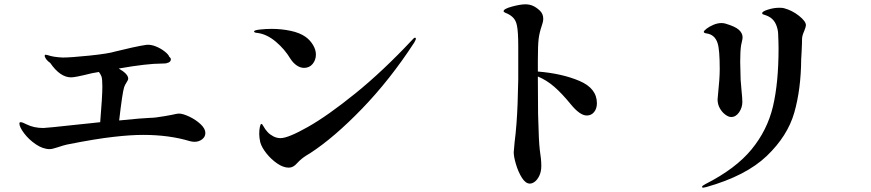

<svg xmlns="http://www.w3.org/2000/svg" viewBox="-20 -813 4040 891"><path d="M933 -196Q933 -178 918 -166.5Q903 -155 883 -155Q872 -155 861 -158Q765 -187 645 -187Q585 -187 508 -178Q425 -169 290 -142Q276 -139 246 -129Q222 -121 211 -121Q179 -121 146 -143.5Q113 -166 91.5 -195Q70 -224 70 -240Q70 -246 76 -246Q84 -246 103 -236Q137 -219 181 -219Q195 -219 341 -235Q368 -238 394.5 -240.5Q421 -243 445 -246Q455 -366 455 -411Q455 -446 451 -458Q446 -470 439 -479Q410 -475 368 -464Q360 -462 340 -458Q320 -454 310 -454Q259 -454 213 -521Q194 -534 188 -550Q186 -557 190 -559H192L202 -557Q227 -548 271 -546Q308 -546 395.5 -555Q483 -564 515 -574Q546 -582 591.5 -592Q637 -602 660 -605Q680 -607 703.5 -597.5Q727 -588 745 -573.5Q763 -559 765 -550Q773 -544 773 -537Q773 -532 768.5 -527Q764 -522 756 -521Q753 -518 730 -518Q662 -518 531 -495Q575 -470 575 -448Q575 -442 567 -430Q559 -418 556 -408Q548 -384 533 -254Q642 -265 675 -266Q699 -266 744 -274L777 -280Q803 -286 810 -286Q828 -286 858 -272Q888 -258 910.5 -237Q933 -216 933 -196Z M1328 -540Q1301 -585 1260 -619.5Q1219 -654 1176 -660Q1159 -661 1159 -667Q1159 -673 1186.5 -676Q1214 -679 1241 -679Q1286 -679 1328.5 -670Q1371 -661 1398 -642Q1419 -627 1432.5 -604.5Q1446 -582 1446 -560Q1446 -535 1431 -516.5Q1416 -498 1391 -498Q1374 -498 1357.5 -509Q1341 -520 1328 -540ZM1183 -191Q1183 -211 1186 -224.5Q1189 -238 1193 -238Q1197 -238 1203.5 -225.5Q1210 -213 1222 -200Q1232 -189 1248 -180.5Q1264 -172 1282 -172Q1317 -172 1409 -224Q1501 -276 1629 -379.5Q1757 -483 1892 -627Q1901 -638 1906 -638Q1910 -638 1910 -634Q1910 -630 1906.5 -623.5Q1903 -617 1902 -615Q1790 -443 1660 -308.5Q1530 -174 1419 -102Q1417 -101 1401 -91Q1390 -84 1380 -76Q1370 -68 1358 -55Q1341 -35 1320 -35Q1295 -35 1267 -54Q1239 -73 1217 -100.5Q1195 -128 1188 -152Q1183 -174 1183 -191Z M2750 -334Q2750 -309 2737 -293Q2724 -277 2703 -277Q2671 -277 2628 -330Q2588 -379 2552.5 -410Q2517 -441 2476 -458V-448Q2476 -338 2477 -285L2478 -254Q2480 -161 2485 -117Q2492 -74 2492 -43Q2492 -17 2483 2Q2474 21 2462 30Q2450 39 2439 39Q2419 39 2402 12Q2385 -15 2374.5 -50.5Q2364 -86 2364 -106Q2364 -114 2368 -152Q2373 -189 2377 -242Q2383 -321 2385 -445V-597Q2385 -666 2379 -694Q2375 -715 2364 -728Q2353 -741 2334 -750Q2331 -751 2326.5 -753Q2322 -755 2319.5 -757Q2317 -759 2317 -761Q2317 -772 2356 -782.5Q2395 -793 2418 -793Q2437 -793 2453 -786Q2469 -779 2486 -763Q2501 -748 2501 -726Q2501 -712 2494 -693Q2483 -661 2479.5 -631.5Q2476 -602 2476 -533V-481Q2588 -472 2669 -437.5Q2750 -403 2750 -334Z M3238 54Q3238 51 3242.5 48Q3247 45 3254 41Q3394 -30 3467.5 -119.5Q3541 -209 3567 -319Q3593 -429 3593 -589Q3593 -614 3591 -658Q3590 -678 3581.5 -698.5Q3573 -719 3556 -731Q3544 -739 3534 -742Q3524 -745 3520.5 -746.5Q3517 -748 3517 -752Q3517 -760 3544 -768.5Q3571 -777 3596 -777Q3612 -777 3618 -775Q3656 -765 3688 -739.5Q3720 -714 3720 -696Q3720 -689 3712 -669Q3702 -647 3702 -632Q3702 -611 3700 -573Q3698 -549 3698 -538Q3697 -399 3666 -290.5Q3635 -182 3538.5 -89.5Q3442 3 3258 55Q3243 58 3243 58Q3238 58 3238 54ZM3310 -352 3312 -374Q3320 -449 3320 -492Q3320 -583 3310 -613Q3297 -653 3258 -658Q3246 -660 3246 -665Q3246 -670 3259 -680Q3272 -690 3291 -698Q3310 -706 3328 -706Q3339 -706 3348 -703Q3392 -690 3409 -674.5Q3426 -659 3426 -640Q3426 -632 3423 -620.5Q3420 -609 3419 -602Q3415 -575 3415 -526Q3415 -499 3417 -443L3421 -395Q3425 -357 3425 -340Q3425 -314 3410 -292Q3395 -270 3373 -270Q3361 -270 3346 -281Q3331 -292 3320.5 -310.5Q3310 -329 3310 -352Z"/></svg>

Font: Shippori Mincho
Style: Bold
Weight: 700
Designer: FONTDASU
Foundry: FONTDASU / Google Inc. / but / Adobe
Version: Version 3.110; ttfautohint (v1.8.3)